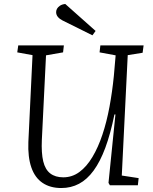

<svg xmlns="http://www.w3.org/2000/svg" viewBox="-20 -934 771 968"><path d="M594 -49 679 -36 675 0H534L527 -12L562 -357H557Q537 -259 511 -189Q485 -119 452 -74Q419 -29 378.5 -7.5Q338 14 289 14Q233 14 194.5 -12Q156 -38 138 -90Q120 -142 123 -218L144 -656L67 -670L72 -705H302L298 -670L212 -655L191 -229Q188 -162 198 -120.5Q208 -79 233.5 -59.5Q259 -40 299 -40Q344 -40 380.5 -67Q417 -94 446 -142.5Q475 -191 496.5 -255.5Q518 -320 532 -395.5Q546 -471 554 -551L563 -655L482 -670L486 -705H704L699 -668L624 -656ZM462 -778 446 -756 295 -831Q281 -838 272 -848.5Q263 -859 263 -873Q263 -882 267.5 -890Q272 -898 282 -905Q292 -912 309 -914Z"/></svg>

Font: Literata 24pt Light
Style: Italic
Weight: 300
Italic angle: -2°
Designer: Latin by Veronika Burian and Jose Scaglione. Greek by Irene Vlachou. Cyrillic by Vera Evstafieva
Foundry: TypeTogether
Version: Version 3.103;gftools[0.9.29]